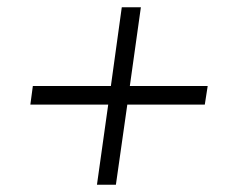

<svg xmlns="http://www.w3.org/2000/svg" viewBox="-20 -577 632 525"><path d="M365.2 -557.1 335 -341.8H547.9L540 -291H328.1L296.9 -71.8H245.1L275.9 -291H63L69.8 -341.8H283.2L313 -557.1Z"/></svg>

Font: Human Sans Light
Style: Italic
Weight: 300
Italic angle: -8°
Designer: Tim Radville
Foundry: Continuum
Version: Version 1.000;FEAKit 1.0